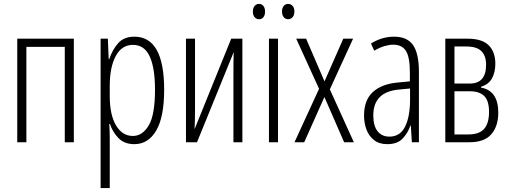

<svg xmlns="http://www.w3.org/2000/svg" viewBox="-20 -729 2614 984"><path d="M358.4 -530.8V0H312V-488.8H115.2V0H68.4V-530.8Z M668.5 -541Q821.3 -541 821.3 -269.5Q821.3 -128.4 780.3 -59.3Q739.3 9.8 668.5 9.8Q616.7 9.8 586.4 -22Q556.2 -53.7 543.5 -93.8H540Q541 -80.6 541.7 -62Q542.5 -43.5 542.5 -22.9V234.9H495.6V-530.8H532.7L537.1 -426.3H540Q556.2 -474.6 585.7 -507.8Q615.2 -541 668.5 -541ZM661.1 -499Q604 -499 573.2 -441.9Q542.5 -384.8 542.5 -289.6V-236.3Q542.5 -140.1 574.7 -86.2Q606.9 -32.2 661.1 -32.2Q710 -32.2 742.2 -86.2Q774.4 -140.1 774.4 -269Q774.4 -380.4 747.3 -439.7Q720.2 -499 661.1 -499Z M979.5 -530.8V-167Q979.5 -114.7 977.1 -66.9L1165 -530.8H1222.2V0H1176.3V-347.2Q1176.3 -375.5 1176.5 -404.8Q1176.8 -434.1 1177.7 -461.9L989.7 0H933.1V-530.8Z M1404.8 0H1358.4V-530.8H1404.8ZM1275.9 -669.9Q1275.9 -687.5 1284.7 -698.2Q1293.5 -709 1307.6 -709Q1321.3 -709 1329.8 -698.5Q1338.4 -688 1338.4 -669.9Q1338.4 -650.9 1329.8 -640.6Q1321.3 -630.4 1307.6 -630.4Q1293.5 -630.4 1284.7 -641.1Q1275.9 -651.9 1275.9 -669.9ZM1425.3 -670.4Q1425.3 -688 1434.1 -698.5Q1442.9 -709 1457 -709Q1470.2 -709 1479.5 -698.7Q1488.8 -688.5 1488.8 -670.4Q1488.8 -651.9 1479.7 -641.1Q1470.7 -630.4 1457 -630.4Q1442.9 -630.4 1434.1 -641.1Q1425.3 -651.9 1425.3 -670.4Z M1615.2 -273.9 1498 -530.8H1548.8L1643.1 -312L1739.3 -530.8H1789.6L1670.4 -271L1793.5 0H1743.7L1642.6 -231.9L1539.1 0H1489.3Z M1999.5 -541Q2067.4 -541 2097.2 -497.6Q2127 -454.1 2127 -359.4V0H2090.8L2085.4 -85.9H2083.5Q2070.3 -46.9 2043.2 -18.6Q2016.1 9.8 1964.8 9.8Q1923.3 9.8 1897 -11Q1870.6 -31.7 1858.2 -64.9Q1845.7 -98.1 1845.7 -136.7Q1845.7 -215.8 1890.9 -257.3Q1936 -298.8 2019.5 -306.2L2080.6 -312V-356.9Q2080.6 -436 2060.5 -468Q2040.5 -500 1994.6 -500Q1975.1 -500 1950.7 -492.9Q1926.3 -485.8 1897.9 -469.2L1881.3 -505.9Q1937 -541 1999.5 -541ZM2081.5 -275.4 2023.9 -270Q1893.1 -257.8 1893.1 -137.7Q1893.1 -84 1915 -56.4Q1937 -28.8 1975.6 -28.8Q2030.8 -28.8 2056.2 -80.3Q2081.5 -131.8 2081.5 -217.3Z M2518.6 -402.3Q2518.6 -359.4 2501.7 -327.9Q2484.9 -296.4 2444.8 -284.2V-280.3Q2533.7 -264.2 2533.7 -151.9Q2533.7 -82.5 2498.3 -41.3Q2462.9 0 2385.3 0H2262.2V-530.8H2375.5Q2450.2 -530.8 2484.4 -497.1Q2518.6 -463.4 2518.6 -402.3ZM2471.2 -397Q2471.2 -442.9 2447.3 -466.8Q2423.3 -490.7 2370.6 -490.7H2309.1V-300.8H2387.7Q2471.2 -300.8 2471.2 -397ZM2486.3 -155.8Q2486.3 -212.4 2461.7 -236.8Q2437 -261.2 2388.7 -261.2H2309.1V-40H2380.4Q2436 -40 2461.2 -68.6Q2486.3 -97.2 2486.3 -155.8Z"/></svg>

Font: Open Sans Condensed Light
Style: Regular
Weight: 300
Width: 3
Designer: Monotype Design Team
Foundry: Monotype Imaging Inc.
Version: Version 3.003; ttfautohint (v1.8.4)